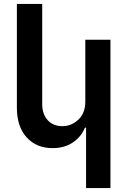

<svg xmlns="http://www.w3.org/2000/svg" viewBox="-20 -747 648 977"><path d="M414.1 -229V-544.9H542V210H418V-97.2H412.1Q392.6 -49.8 349.9 -21.5Q307.1 6.8 248 6.8Q165.5 6.8 115.7 -47.9Q65.9 -102.5 65.9 -198.2V-727.1H194.8V-217.8Q194.8 -166 222.7 -135.5Q250.5 -105 297.9 -105Q343.3 -105 378.7 -138.2Q414.1 -171.4 414.1 -229Z"/></svg>

Font: Telcell.Market SemBd
Style: Regular
Weight: 600
Designer: Rasmus Andersson, Sedrak Mkrtchyan
Version: Version 3.019;git-0a5106e0b